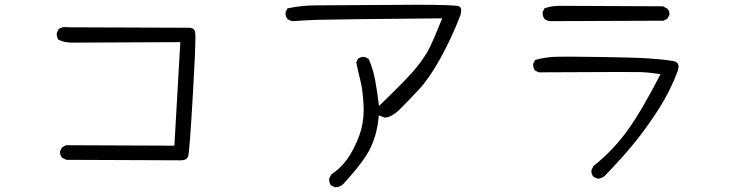

<svg xmlns="http://www.w3.org/2000/svg" viewBox="-20 -717 3040 795"><path d="M778.8 -329.1Q789.1 -503.9 789.1 -564Q789.1 -580.1 787.6 -585.9Q784.2 -600.6 765.1 -602.1L261.2 -604Q256.3 -605 251.5 -605Q235.8 -605 223.1 -596.7L215.3 -580.6Q214.8 -578.6 214.8 -577.1Q214.8 -563 222.2 -552.2Q247.1 -540.5 278.3 -540.5L726.6 -542.5L702.1 -113.8L252.9 -115.7L236.8 -106.9L229 -91.3Q228.5 -89.8 228.5 -85.9Q228.5 -82 230.5 -75.7Q232.4 -69.3 237.8 -63.5L254.9 -55.2L727.5 -53.2Q746.1 -53.2 753.9 -61Q757.3 -64.9 759.3 -70.3Q765.1 -93.3 778.8 -329.1Z M1369.1 58.1Q1387.7 58.1 1401.4 44.9Q1490.2 -51.8 1515.9 -108.4Q1541.5 -165 1547.4 -228.5L1548.3 -239.3L1572.8 -230Q1602.1 -231 1637.2 -266.1Q1675.8 -304.7 1717.8 -350.1Q1758.8 -394.5 1805.2 -478.5Q1851.6 -563 1886.7 -654.8Q1889.6 -665.5 1889.6 -673.3Q1889.6 -685.5 1882.3 -689.9Q1880.9 -690.4 1878.9 -691.4Q1860.8 -697.3 1697.3 -697.3Q1669.4 -697.3 1289.6 -694.8Q1227.5 -694.8 1169.9 -682.1L1162.6 -667.5Q1162.1 -665.5 1162.1 -661.4Q1162.1 -657.2 1163.8 -650.9Q1165.5 -644.5 1169.9 -638.7Q1179.2 -631.3 1191.9 -629.4Q1248 -633.3 1291 -634.8Q1362.3 -637.2 1811 -641.1Q1775.4 -552.2 1757.8 -517.6Q1740.2 -482.9 1707.5 -441.4Q1675.3 -399.9 1561.5 -290L1549.3 -278.3Q1541.5 -341.3 1533 -387Q1524.4 -432.6 1506.3 -473.1L1490.7 -481Q1488.8 -481.4 1487.3 -481.4Q1473.1 -481.4 1462.4 -474.1L1455.1 -459Q1462.4 -421.4 1472.2 -383.8Q1481.9 -346.2 1485.4 -279.8Q1485.8 -270.5 1485.8 -261.2Q1485.8 -204.6 1467.3 -154.8Q1445.8 -97.7 1418 -58.6Q1390.1 -20 1351.1 5.9L1343.3 22Q1342.8 23.9 1342.8 25.4Q1342.8 39.6 1350.1 50.3L1366.7 58.1Q1367.7 58.1 1369.1 58.1Z M2752 -657.7Q2752 -671.9 2743.7 -680.7L2725.6 -690.9L2296.9 -692.9Q2264.2 -692.9 2234.4 -682.6L2227.1 -667.5Q2226.6 -665.5 2226.6 -664.1Q2226.6 -649.4 2234.4 -638.7Q2244.1 -630.9 2257.3 -629.4L2727.5 -631.3L2743.2 -639.2L2751.5 -654.8Q2752 -656.2 2752 -657.7ZM2787.1 -425.3Q2789.6 -434.6 2789.6 -441.4Q2789.6 -453.6 2781.2 -459Q2775.4 -462.9 2766.1 -464.4Q2726.6 -471.2 2666.5 -475.1Q2606 -479 2471.7 -481Q2381.8 -482.4 2342.3 -482.4Q2302.7 -482.4 2282.2 -481.9Q2261.7 -481.4 2239 -478Q2216.3 -474.6 2195.3 -468.8L2188 -453.6Q2187.5 -451.7 2187.5 -447.8Q2187.5 -443.8 2189.2 -437.7Q2190.9 -431.6 2194.8 -425.3L2210.9 -417.5Q2460 -418.9 2535.9 -418.9Q2611.8 -418.9 2628.4 -418.5Q2666 -417.5 2703.6 -411.6L2714.8 -409.7Q2639.2 -262.2 2579.1 -178.2Q2519.5 -94.7 2437.5 -29.8L2429.2 -13.2Q2428.7 -11.2 2428.7 -9.8Q2428.7 4.4 2436.5 13.7Q2445.8 21 2458 22.9Q2470.7 21 2481.9 13.2Q2557.6 -64.5 2608.9 -127.9Q2660.2 -191.4 2708.3 -266.8Q2756.3 -342.3 2787.1 -425.3Z"/></svg>

Font: NaikaiFont
Style: Light
Weight: 300
Version: Version 1.89